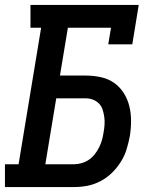

<svg xmlns="http://www.w3.org/2000/svg" viewBox="-27 -755 647 775"><path d="M-7 0V-92H48L139 -643H96V-735H533L507 -576H410L421 -643H247L215 -450H319Q350 -450 380 -443.5Q410 -437 433.5 -420.5Q457 -404 472.5 -379.5Q488 -355 495 -326.5Q502 -298 502 -267Q502 -236 497 -205Q492 -179 484 -152.5Q476 -126 460.5 -101.5Q445 -77 424.5 -57Q404 -37 378 -23.5Q352 -10 325.5 -5Q299 0 272 0ZM156 -92H272Q287 -92 302.5 -96.5Q318 -101 331.5 -110Q345 -119 355.5 -132.5Q366 -146 373 -160Q380 -174 384.5 -189.5Q389 -205 391 -220Q394 -236 395 -251.5Q396 -267 394 -282Q392 -297 387.5 -311.5Q383 -326 373 -336.5Q363 -347 349 -352.5Q335 -358 320 -358H200Z"/></svg>

Font: Iosevka Etoile Semibold
Style: Italic
Weight: 600
Italic angle: -9°
Designer: Belleve Invis
Foundry: Belleve Invis
Version: Version 22.1.2; ttfautohint (v1.8.4)